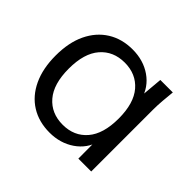

<svg xmlns="http://www.w3.org/2000/svg" viewBox="-124 -675 849 849"><g transform="rotate(45 300.0 -251.0)"><path d="M269.9 8.9Q202.8 8.9 152.8 -22.3Q102.8 -53.5 75.4 -112Q47.9 -170.5 47.9 -251.4Q47.9 -332.9 75.6 -390.8Q103.4 -448.8 153.4 -480.1Q203.4 -511.3 269.9 -511.3Q337.6 -511.3 387.2 -476.9Q436.7 -442.5 452.7 -383.1H441.2L451.7 -502.3H529.8Q526.8 -472.9 524.3 -443.6Q521.8 -414.2 521.8 -385.9V0H441.3L440.8 -118.3H452.3Q436.3 -59.4 386.2 -25.2Q336.1 8.9 269.9 8.9ZM286.3 -56.8Q357.5 -56.8 399.9 -106.3Q442.3 -155.7 442.3 -251.4Q442.3 -347.1 399.9 -396.3Q357.5 -445.5 286.3 -445.5Q215.1 -445.5 172.5 -396.3Q129.9 -347.1 129.9 -251.4Q129.9 -155.7 172.3 -106.3Q214.7 -56.8 286.3 -56.8Z"/></g></svg>

Font: Mulish ExtraLight
Style: Regular
Weight: 200
Designer: Vernon Adams
Foundry: Vernon Adams
Version: Version 3.603